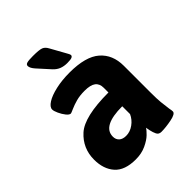

<svg xmlns="http://www.w3.org/2000/svg" viewBox="-205 -833 955 955"><g transform="rotate(-45 272.5 -355.0)"><path d="M42 -138Q42 -218 100.5 -271Q159 -324 329 -324V-357Q329 -386 310.5 -400Q292 -414 251 -414Q217 -414 191.5 -407Q166 -400 146 -391Q126 -382 123 -382Q113 -382 101 -397Q89 -412 80 -431.5Q71 -451 71 -462Q71 -479 96 -495Q121 -511 165 -521Q209 -531 262 -531Q375 -531 426 -486.5Q477 -442 477 -364V-176Q477 -130 479.5 -106Q482 -82 486 -53Q489 -40 489 -31Q489 -15 448.5 -7Q408 1 377 1Q359 1 352 -13.5Q345 -28 341.5 -45Q338 -62 337 -68Q331 -57 313 -39.5Q295 -22 263 -7Q231 8 190 8Q113 8 77.5 -32Q42 -72 42 -138ZM329 -172V-227Q189 -227 189 -153Q189 -133 202 -121Q215 -109 239 -109Q267 -109 292 -127Q317 -145 329 -172ZM214 -602 157 -665Q138 -686 138 -701Q138 -711 149.5 -714.5Q161 -718 191 -718Q236 -718 251 -712Q266 -706 276 -687L316 -615Q319 -609 324 -600.5Q329 -592 329 -587Q329 -580 320.5 -576Q312 -572 288 -572Q265 -572 247 -579Q229 -586 214 -602Z"/></g></svg>

Font: Asap-Bold
Style: Bold
Weight: 700
Designer: Pablo Cosgaya
Foundry: Omnibus-Type
Version: Version 2.000; ttfautohint (v1.8)